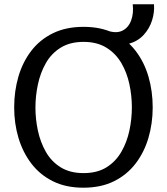

<svg xmlns="http://www.w3.org/2000/svg" viewBox="-20 -863 777 894"><path d="M368 11Q287 11 226.5 -19Q166 -49 126 -101.5Q86 -154 66 -221Q46 -288 46 -363Q46 -438 65.5 -505.5Q85 -573 125 -625.5Q165 -678 226 -708Q287 -738 369 -738Q451 -738 511.5 -708Q572 -678 612 -625.5Q652 -573 671.5 -505.5Q691 -438 691 -363Q691 -288 671 -220.5Q651 -153 611 -101Q571 -49 510.5 -19Q450 11 368 11ZM369 -57Q433 -57 476 -84Q519 -111 545 -156Q571 -201 582.5 -255Q594 -309 594 -363Q594 -417 582.5 -471Q571 -525 545 -569.5Q519 -614 475.5 -641Q432 -668 369 -668Q306 -668 262.5 -641Q219 -614 193.5 -569Q168 -524 156.5 -470Q145 -416 145 -362Q145 -308 156.5 -254.5Q168 -201 193.5 -156Q219 -111 262.5 -84Q306 -57 369 -57ZM478 -721Q521 -706 549.5 -720Q578 -734 590.5 -767.5Q603 -801 598 -843H697Q700 -806 688 -768Q676 -730 649 -700.5Q622 -671 579.5 -659Q537 -647 478 -660Z"/></svg>

Font: Rosario Light
Style: Regular
Weight: 400
Version: Version 1.101; ttfautohint (v1.8.1.43-b0c9)